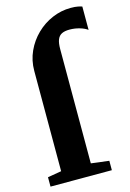

<svg xmlns="http://www.w3.org/2000/svg" viewBox="-126 -896 648 957"><g transform="rotate(-15 198.5 -417.0)"><path d="M11.5 0V-48.5L82.5 -60.5V-578Q82.5 -632 103.8 -678.5Q125 -725 161.2 -760.2Q197.5 -795.5 243.5 -815Q289.5 -834.5 338.5 -834.5Q362 -834.5 376.2 -831.5Q390.5 -828.5 397 -826V-705.5Q381.5 -717 356.8 -724.2Q332 -731.5 305 -731.5Q280 -731.5 264.8 -723.8Q249.5 -716 242.5 -698.2Q235.5 -680.5 235.5 -650V-60L328 -48.5V0Z"/></g></svg>

Font: Merriweather 60pt ExtraBold
Style: Regular
Weight: 800
Version: Version 2.100